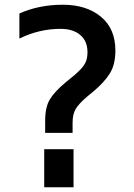

<svg xmlns="http://www.w3.org/2000/svg" viewBox="-20 -792 565 812"><path d="M171 -230V-282Q171 -339 191 -372Q211 -405 258 -444L297 -476Q328 -503 339 -522.5Q350 -542 350 -571Q350 -618 319.5 -644Q289 -670 236 -670Q146 -670 62 -629V-735Q145 -772 246 -772Q345 -772 406.5 -721.5Q468 -671 468 -578Q468 -519 444.5 -481.5Q421 -444 377 -407L348 -383Q313 -353 300 -331Q287 -309 287 -273V-230ZM167 0V-161H291V0Z"/></svg>

Font: Biryani DemiBold
Style: Regular
Weight: 600
Designer: Dan Reynolds and Mathieu Réguer
Foundry: Dan Reynolds and Mathieu Réguer
Version: Version 1.003;PS 001.003;hotconv 1.0.70;makeotf.lib2.5.58329